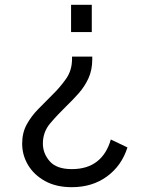

<svg xmlns="http://www.w3.org/2000/svg" viewBox="-20 -777 611 797"><path d="M275 -644V-757H361V-644ZM278 0Q213 0 167 -25.5Q121 -51 96.5 -92Q72 -133 72 -181Q72 -226 91 -260.5Q110 -295 138.5 -324Q167 -353 196 -382Q229 -414 254 -449.5Q279 -485 279 -532V-542H363V-531Q363 -486 347 -451.5Q331 -417 306 -389Q281 -361 255 -336Q218 -300 188 -264.5Q158 -229 158 -181Q158 -140 186.5 -107.5Q215 -75 278 -75Q342 -75 382.5 -106.5Q423 -138 440 -198L509 -165Q485 -89 424 -44.5Q363 0 278 0Z"/></svg>

Font: Plus Jakarta Text Light
Style: Regular
Weight: 300
Designer: Gumpita Rahayu
Foundry: Tokotype Studio
Version: Version 1.000